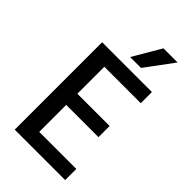

<svg xmlns="http://www.w3.org/2000/svg" viewBox="-267 -967 1047 1047"><g transform="rotate(45 257.0 -443.5)"><path d="M322 -725H238L333 -887H442ZM462 0H73V-674H457V-588H176V-380H425V-294H176V-86H462Z"/></g></svg>

Font: Hind Jalandhar Medium
Style: Regular
Weight: 500
Designer: Namrata Goyal
Foundry: Indian Type Foundry
Version: Version 0.702;PS 1.0;hotconv 1.0.81;makeotf.lib2.5.63406